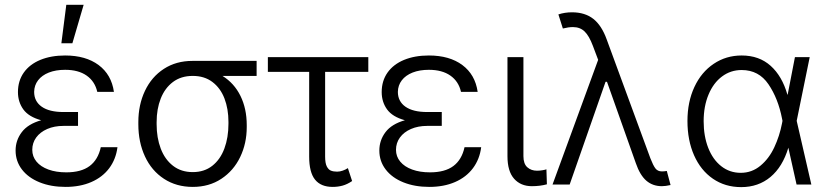

<svg xmlns="http://www.w3.org/2000/svg" viewBox="-20 -768 3440 799"><path d="M151.4 -267.6Q99.6 -281.7 77.1 -312.7Q54.7 -343.8 54.7 -384.8Q54.7 -431.6 79.1 -466.1Q103.5 -500.5 147.9 -518.8Q192.4 -537.1 251 -537.1Q336.9 -537.1 390.4 -497.3Q443.8 -457.5 454.1 -385.7H384.8Q375 -429.2 340.6 -453.4Q306.2 -477.5 251 -477.5Q212.4 -477.5 183.3 -466.1Q154.3 -454.6 138.4 -433.8Q122.6 -413.1 122.1 -385.7Q122.1 -346.2 153.6 -324Q185.1 -301.8 244.1 -301.8H304.7V-244.1H244.1Q206.1 -244.1 176.5 -231.2Q147 -218.3 130.6 -195.8Q114.3 -173.3 114.3 -144.5Q114.3 -116.7 131.8 -95.5Q149.4 -74.2 181.4 -62.5Q213.4 -50.8 255.9 -50.8Q317.9 -50.8 353 -77.1Q388.2 -103.5 399.4 -155.3H468.8Q462.4 -105.5 434.6 -68.1Q406.7 -30.8 360.1 -10.5Q313.5 9.8 252.9 9.8Q191.9 9.8 144.8 -9.3Q97.7 -28.3 71.3 -62.7Q44.9 -97.2 44.9 -141.6Q44.9 -184.1 70.6 -218Q96.2 -252 151.4 -267.6ZM255.9 -748H328.1L281.2 -587.9H235.4Z M781.2 -514.6H1047.9V-452.1H905.8Q954.6 -421.9 980.7 -368.9Q1006.8 -315.9 1006.8 -247.1V-239.3Q1006.8 -171.4 979.5 -114.5Q952.1 -57.6 901.1 -23.9Q850.1 9.8 782.2 9.8Q713.9 9.8 662.4 -23.9Q610.8 -57.6 583.3 -116.9Q555.7 -176.3 555.7 -251V-259.8Q555.7 -332 583.3 -390.1Q610.8 -448.2 661.9 -481.4Q712.9 -514.6 781.2 -514.6ZM782.2 -51.8Q830.1 -51.8 863.5 -78.1Q897 -104.5 913.8 -150.1Q930.7 -195.8 930.7 -252.9V-260.7Q930.7 -314.9 914.1 -358.2Q897.5 -401.4 864 -426.8Q830.6 -452.1 782.2 -452.1Q733.4 -452.1 699.7 -426.8Q666 -401.4 648.9 -357.9Q631.8 -314.5 631.8 -259.8V-251Q631.8 -194.8 648.9 -149.7Q666 -104.5 700 -78.1Q733.9 -51.8 782.2 -51.8Z M1512.7 -468.8H1333V-116.2Q1333 -89.4 1339.8 -75.7Q1346.7 -62 1357.2 -57.9Q1367.7 -53.7 1382.8 -53.7Q1394.5 -53.7 1406.2 -57.9Q1418 -62 1427.7 -68.4L1445.3 -14.6Q1425.3 -1 1405.8 4.4Q1386.2 9.8 1364.3 9.8Q1315.4 9.8 1291 -20.5Q1266.6 -50.8 1266.6 -116.2V-468.8H1094.7V-530.3H1512.7Z M1665 -267.6Q1613.3 -281.7 1590.8 -312.7Q1568.4 -343.8 1568.4 -384.8Q1568.4 -431.6 1592.8 -466.1Q1617.2 -500.5 1661.6 -518.8Q1706.1 -537.1 1764.6 -537.1Q1850.6 -537.1 1904.1 -497.3Q1957.5 -457.5 1967.8 -385.7H1898.4Q1888.7 -429.2 1854.2 -453.4Q1819.8 -477.5 1764.6 -477.5Q1726.1 -477.5 1697 -466.1Q1668 -454.6 1652.1 -433.8Q1636.2 -413.1 1635.7 -385.7Q1635.7 -346.2 1667.2 -324Q1698.7 -301.8 1757.8 -301.8H1818.4V-244.1H1757.8Q1719.7 -244.1 1690.2 -231.2Q1660.6 -218.3 1644.3 -195.8Q1627.9 -173.3 1627.9 -144.5Q1627.9 -116.7 1645.5 -95.5Q1663.1 -74.2 1695.1 -62.5Q1727.1 -50.8 1769.5 -50.8Q1831.5 -50.8 1866.7 -77.1Q1901.9 -103.5 1913.1 -155.3H1982.4Q1976.1 -105.5 1948.2 -68.1Q1920.4 -30.8 1873.8 -10.5Q1827.1 9.8 1766.6 9.8Q1705.6 9.8 1658.4 -9.3Q1611.3 -28.3 1585 -62.7Q1558.6 -97.2 1558.6 -141.6Q1558.6 -184.1 1584.2 -218Q1609.9 -252 1665 -267.6Z M2158.2 -530.3V-118.2Q2158.2 -86.4 2174.3 -72Q2190.4 -57.6 2214.8 -57.6Q2226.1 -57.6 2237.8 -59.6Q2249.5 -61.5 2253.9 -63.5L2255.9 -1Q2227.1 6.8 2193.4 6.8Q2147 6.8 2119.4 -24.2Q2091.8 -55.2 2091.8 -118.2V-530.3Z M2626 -88.9 2505.9 -427.7H2500L2350.6 0H2279.3L2469.2 -519L2447.3 -577.1Q2431.6 -619.1 2412.6 -637.2Q2393.6 -655.3 2364.3 -655.3Q2345.7 -655.3 2322.3 -649.4L2303.7 -708Q2330.1 -716.8 2360.4 -716.8Q2414.1 -716.8 2449 -689.5Q2483.9 -662.1 2504.9 -603.5L2686.5 -109.4Q2697.8 -80.1 2707.3 -67.4Q2716.8 -54.7 2734.4 -54.7Q2745.1 -54.7 2754.9 -56.6L2770.5 2Q2749.5 6.8 2734.4 6.8Q2696.3 6.8 2669.7 -16.1Q2643.1 -39.1 2626 -88.9Z M2840.8 -264.6Q2840.8 -343.8 2869.6 -405.8Q2898.4 -467.8 2950 -502.4Q3001.5 -537.1 3066.4 -537.1Q3139.2 -537.1 3187 -494.1Q3234.9 -451.2 3256.8 -374H3257.8L3288.1 -530.3H3349.6L3295.4 -265.1L3356.4 0H3294.9L3260.7 -153.3Q3236.8 -73.7 3186.3 -31.5Q3135.7 10.7 3064.5 10.7Q2997.6 10.7 2946.8 -24.2Q2896 -59.1 2868.4 -121.6Q2840.8 -184.1 2840.8 -264.6ZM3062.5 -48.8Q3108.9 -48.8 3144.5 -78.4Q3180.2 -107.9 3202.1 -154.8Q3224.1 -201.7 3234.4 -254.9L3236.3 -265.1L3234.4 -274.4Q3218.3 -357.9 3178 -417.2Q3137.7 -476.6 3066.4 -476.6Q3020.5 -476.6 2984.6 -449.7Q2948.7 -422.9 2928.5 -374.3Q2908.2 -325.7 2908.2 -263.7Q2908.2 -201.7 2927.2 -152.8Q2946.3 -104 2981.4 -76.4Q3016.6 -48.8 3062.5 -48.8Z"/></svg>

Font: Pretendard GOV Light
Style: Regular
Weight: 300
Designer: Base glyphs from Inter by Rasmus Andersson; Hangeul glyphs from Noto Sans CJK(Source Han Sans) by Jang Soo-young and Kan
Foundry: Kil Hyung-jin
Version: Version 1.309